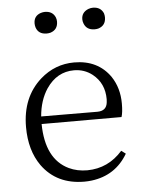

<svg xmlns="http://www.w3.org/2000/svg" viewBox="-54 -808 652 865"><g transform="rotate(-5 271.5 -375.5)"><path d="M398.4 -666Q362.3 -666 350.6 -696.3Q346.7 -706.1 346.7 -715.8Q346.7 -747.1 377.9 -759.8Q388.7 -763.7 398.4 -763.7Q433.6 -763.7 446.3 -734.4Q449.2 -724.6 449.2 -715.8Q449.2 -678.7 415 -668Q407.2 -666 398.4 -666ZM181.6 -666Q144.5 -666 133.8 -697.3Q130.9 -707 130.9 -715.8Q130.9 -750 163.1 -760.7Q172.9 -763.7 181.6 -763.7Q215.8 -763.7 228.5 -735.4Q232.4 -725.6 232.4 -715.8Q232.4 -678.7 198.2 -668Q189.5 -666 181.6 -666ZM124 -295.9 377.9 -294.9Q419.9 -294.9 423.8 -334Q424.8 -340.8 424.8 -347.7Q424.8 -419.9 372.1 -461.9Q335.9 -490.2 289.1 -490.2Q211.9 -490.2 164.1 -419.9Q129.9 -368.2 124 -295.9ZM484.4 -261.7H123Q125 -102.5 227.5 -53.7Q264.6 -36.1 310.5 -36.1Q405.3 -37.1 469.7 -110.4L489.3 -95.7Q434.6 -2 325.2 11.7Q308.6 13.7 293 13.7Q168 13.7 101.6 -78.1Q51.8 -148.4 51.8 -253.9Q51.8 -388.7 139.6 -466.8Q206.1 -525.4 293 -525.4Q400.4 -525.4 456.1 -445.3Q491.2 -392.6 491.2 -322.3Q491.2 -282.2 484.4 -261.7Z"/></g></svg>

Font: GenYoMin JP Light
Style: Regular
Weight: 300
Version: Version 1.001;PS 1;hotconv 16.6.51;makeotf.lib2.5.65220 DEVE